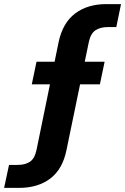

<svg xmlns="http://www.w3.org/2000/svg" viewBox="-79 -749 610 936"><path d="M-59 167 -35 55H6Q44 55 67 39.5Q90 24 99 -18L207 -545Q227 -638 287.5 -683.5Q348 -729 439 -729H511L488 -617H447Q410 -617 386.5 -601.5Q363 -586 354 -544L245 -17Q226 76 166 121.5Q106 167 13 167ZM76 -338 99 -448H431L408 -338Z"/></svg>

Font: Mona Sans ExtraLight
Style: Bold Italic
Weight: 700
Italic angle: -11.6951°
Version: Version 2.000